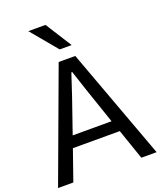

<svg xmlns="http://www.w3.org/2000/svg" viewBox="-180 -1102 1012 1210"><g transform="rotate(-20 326.5 -496.5)"><path d="M196.3 -280.3H457L377.9 -511.7Q372.1 -529.3 355 -581.1Q337.9 -632.8 330.1 -656.2H324.2Q317.4 -634.8 300.3 -584Q283.2 -533.2 276.4 -511.7ZM-3.9 0 271.5 -745.1H382.8L657.2 0H554.7L484.4 -204.1H169.9L98.6 0ZM158.2 -993.2H273.4L384.8 -817.4H304.7Z"/></g></svg>

Font: Gothic A1 Medium
Style: Regular
Weight: 500
Designer: HanYang I&C Co.,Ltd.
Foundry: HanYang I&C Co.,Ltd.
Version: Version 2.50